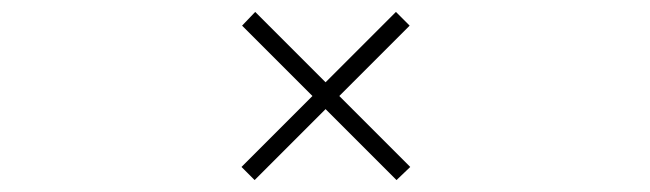

<svg xmlns="http://www.w3.org/2000/svg" viewBox="-20 -465 1090 322"><path d="M385 -185 504 -304 386 -422 408 -445 526 -327 644 -445 667 -422 549 -304 668 -185 645 -163 526 -282 407 -163Z"/></svg>

Font: League Mono Extended Thin
Style: Regular
Weight: 100
Width: 9
Designer: Tyler Finck
Foundry: The League of Moveable Type / Tyler Finck
Version: Version 2.210